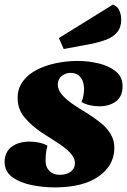

<svg xmlns="http://www.w3.org/2000/svg" viewBox="-39 -796 555 838"><path d="M203 22Q149 22 98 11.5Q47 1 14 -23.5Q-19 -48 -19 -90Q-18 -133 12 -155.5Q42 -178 91 -178Q111 -178 132 -173.5Q153 -169 168 -160Q163 -141 161.5 -125.5Q160 -110 160 -90Q161 -65 177.5 -49Q194 -33 222 -33Q252 -33 270 -47Q288 -61 288 -83Q288 -108 266 -130.5Q244 -153 210.5 -174Q177 -195 142 -218Q99 -247 68 -283.5Q37 -320 38 -372Q39 -412 61.5 -442Q84 -472 122 -491.5Q160 -511 206.5 -520.5Q253 -530 300 -530Q347 -530 392.5 -519Q438 -508 467.5 -483.5Q497 -459 496 -417Q495 -374 466.5 -353Q438 -332 394 -332Q375 -332 354 -336.5Q333 -341 317 -351Q327 -376 328 -406Q328 -438 313.5 -457.5Q299 -477 270 -478Q248 -478 231 -465Q214 -452 213 -428Q213 -405 230.5 -384Q248 -363 276 -343.5Q304 -324 336 -305Q370 -284 398.5 -261.5Q427 -239 444 -211Q461 -183 460 -146Q458 -73 391.5 -26Q325 21 203 22ZM239 -582 218 -630 454 -776Q474 -768 482 -750Q490 -732 490 -710Q490 -676 472 -655Q454 -634 425 -623Q396 -612 362 -605Z"/></svg>

Font: Sansita Swashed ExtraBold
Style: Regular
Weight: 800
Designer: Pablo Cosgaya
Foundry: Omnibus-Type
Version: Version 1.003; ttfautohint (v1.8.3)